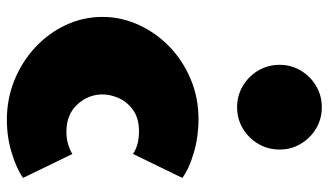

<svg xmlns="http://www.w3.org/2000/svg" viewBox="-214 -704 934 545"><g transform="rotate(90 252.5 -431.0)"><path d="M319.5 16Q369 16 413.8 2.2Q458.5 -11.5 484.5 -30L416.5 -170Q407 -163.5 390.2 -158.2Q373.5 -153 353.5 -153Q304.5 -153 276 -184Q247.5 -215 247.5 -256Q247.5 -278 258.2 -302Q269 -326 292.2 -342.5Q315.5 -359 352.5 -359Q391.5 -359 416.5 -342L484.5 -482Q459.5 -501 413.5 -514.5Q367.5 -528 318.5 -528Q256 -528 202.8 -505.2Q149.5 -482.5 110.2 -443.8Q71 -405 49.2 -356.2Q27.5 -307.5 27.5 -255.5Q27.5 -200 50.8 -150.8Q74 -101.5 114.5 -64Q155 -26.5 207.8 -5.2Q260.5 16 319.5 16ZM284 -637.5Q317 -637.5 344.2 -653.8Q371.5 -670 387.8 -697.5Q404 -725 404 -758Q404 -791 387.8 -818.2Q371.5 -845.5 344.2 -861.8Q317 -878 284 -878Q251 -878 223.5 -861.8Q196 -845.5 179.8 -818.2Q163.5 -791 163.5 -758Q163.5 -725 179.8 -697.5Q196 -670 223.5 -653.8Q251 -637.5 284 -637.5Z"/></g></svg>

Font: Spartan Black
Style: Regular
Weight: 900
Designer: Matt Bailey, Mirko Velimirovic
Foundry: Matt Bailey
Version: Version 1.003; ttfautohint (v1.8.3)